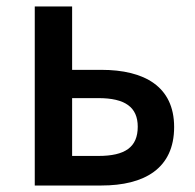

<svg xmlns="http://www.w3.org/2000/svg" viewBox="-20 -571 601 591"><path d="M87 0H292C424 0 516 -52 516 -180C516 -305 424 -356 292 -356H202V-551H87ZM202 -91V-269H283C365 -269 404 -241 404 -181C404 -118 365 -91 283 -91Z"/></svg>

Font: Noto Sans TC Medium
Style: Regular
Weight: 500
Designer: Ryoko NISHIZUKA 西塚涼子 (kana, bopomofo & ideographs); Paul D. Hunt (Latin, Greek & Cyrillic); Sandoll Communications 산돌커뮤니
Foundry: Adobe
Version: Version 2.004;hotconv 1.0.118;makeotfexe 2.5.65603